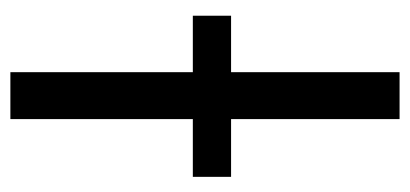

<svg xmlns="http://www.w3.org/2000/svg" viewBox="-230 -560 790 370"><g transform="rotate(90 165.0 -375.0)"><path d="M10.3 0ZM209.5 0H119.1V-750H209.5ZM320.8 -351.6H10.3V-425.3H320.8Z"/></g></svg>

Font: Roboto
Style: Regular
Weight: 400
Designer: Google
Version: Version 2.134; 2016; ttfautohint (v1.6)